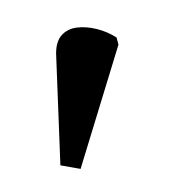

<svg xmlns="http://www.w3.org/2000/svg" viewBox="-50 -769 281 310"><g transform="rotate(-15 90.5 -614.0)"><path d="M50 -503 20 -517 60 -693Q65 -712 76.5 -719.5Q88 -727 103 -725Q118 -723 133.5 -714.5Q149 -706 161 -693V-681Z"/></g></svg>

Font: Noto Serif ExtraCondensed
Style: Regular
Weight: 400
Width: 2
Designer: Monotype Design Team
Foundry: Monotype Imaging Inc.
Version: Version 2.013